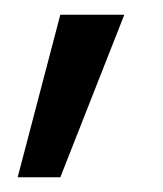

<svg xmlns="http://www.w3.org/2000/svg" viewBox="-20 -118 221 261"><path d="M4 123 62 -98H149L62 123Z"/></svg>

Font: DM Sans 17pt
Style: Regular
Weight: 400
Version: Version 4.004;gftools[0.9.30]